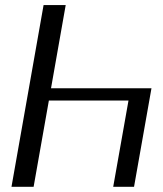

<svg xmlns="http://www.w3.org/2000/svg" viewBox="-20 -717 630 742"><path d="M498 4.9H417.5L476.6 -328.6H168.9L109.9 4.9H24.4L148.4 -697.3H233.9L177.2 -376H565.4Z"/></svg>

Font: Kelvinch
Style: Italic
Weight: 400
Italic angle: -10°
Designer: Paul James Miller
Foundry: High-Logic / Made with FontCreator
Version: Version 3.40;July 22, 2017;FontCreator 11.0.0.2388 64-bit